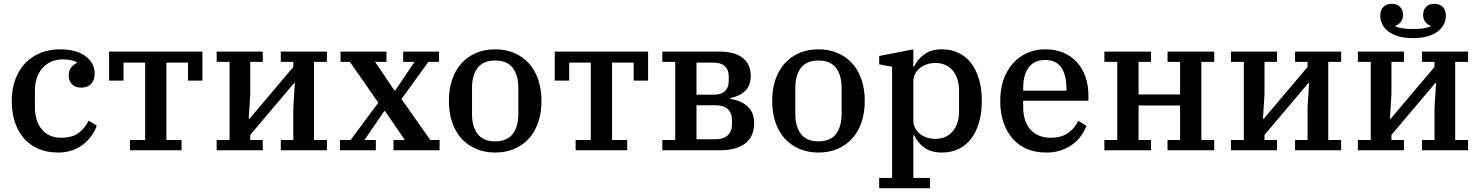

<svg xmlns="http://www.w3.org/2000/svg" viewBox="-20 -792 7802 1012"><path d="M286 12Q227 12 181.5 -8Q136 -28 105 -64Q74 -100 58 -150Q42 -200 42 -260Q42 -324 61 -374.5Q80 -425 114 -460Q148 -495 194.5 -513.5Q241 -532 296 -532Q382 -532 430.5 -496Q479 -460 479 -404Q479 -369 460 -349.5Q441 -330 409 -330Q376 -330 359 -348.5Q342 -367 342 -395Q342 -418 354 -435Q366 -452 385 -460V-465Q373 -470 355 -474.5Q337 -479 310 -479Q277 -479 250 -467Q223 -455 204 -433.5Q185 -412 174.5 -382Q164 -352 164 -315V-228Q164 -153 201 -109.5Q238 -66 302 -66Q362 -66 395.5 -92Q429 -118 447 -156L490 -130Q481 -104 464 -79Q447 -54 422 -33.5Q397 -13 363 -0.5Q329 12 286 12Z M665 -54H745V-462H631V-367H555V-520H1047V-367H971V-462H857V-54H937V0H665Z M1122 -54H1190V-466H1122V-520H1365V-466H1299V-296L1291 -166H1295L1526 -439V-466H1460V-520H1703V-466H1635V-54H1703V0H1460V-54H1526V-224L1534 -354H1530L1299 -81V-54H1365V0H1122Z M1772 -54H1828L1974 -251L1824 -466H1775V-520H2017V-466H1957L2059 -315H2063L2165 -466H2105V-520H2294V-466H2238L2096 -270L2248 -54H2297V0H2054V-54H2114L2010 -206H2005L1901 -54H1961V0H1772Z M2590 -47Q2653 -47 2682.5 -86Q2712 -125 2712 -190V-330Q2712 -395 2682.5 -434Q2653 -473 2590 -473Q2527 -473 2497.5 -434Q2468 -395 2468 -330V-190Q2468 -125 2497.5 -86Q2527 -47 2590 -47ZM2590 12Q2535 12 2490 -7Q2445 -26 2413 -61Q2381 -96 2363.5 -146.5Q2346 -197 2346 -260Q2346 -323 2363.5 -373.5Q2381 -424 2413 -459Q2445 -494 2490 -513Q2535 -532 2590 -532Q2645 -532 2690 -513Q2735 -494 2767 -459Q2799 -424 2816.5 -373.5Q2834 -323 2834 -260Q2834 -197 2816.5 -146.5Q2799 -96 2767 -61Q2735 -26 2690 -7Q2645 12 2590 12Z M3014 -54H3094V-462H2980V-367H2904V-520H3396V-367H3320V-462H3206V-54H3286V0H3014Z M3471 -54H3539V-466H3471V-520H3773Q3853 -520 3895 -486.5Q3937 -453 3937 -394Q3937 -340 3907.5 -312.5Q3878 -285 3830 -275V-270Q3882 -264 3918.5 -232.5Q3955 -201 3955 -144Q3955 -73 3908.5 -36.5Q3862 0 3774 0H3471ZM3750 -58Q3793 -58 3815.5 -78.5Q3838 -99 3838 -135V-160Q3838 -196 3816.5 -216.5Q3795 -237 3754 -237H3651V-58ZM3746 -293Q3782 -293 3801.5 -312Q3821 -331 3821 -365V-390Q3821 -424 3800.5 -443Q3780 -462 3742 -462H3651V-293Z M4294 -47Q4357 -47 4386.5 -86Q4416 -125 4416 -190V-330Q4416 -395 4386.5 -434Q4357 -473 4294 -473Q4231 -473 4201.5 -434Q4172 -395 4172 -330V-190Q4172 -125 4201.5 -86Q4231 -47 4294 -47ZM4294 12Q4239 12 4194 -7Q4149 -26 4117 -61Q4085 -96 4067.5 -146.5Q4050 -197 4050 -260Q4050 -323 4067.5 -373.5Q4085 -424 4117 -459Q4149 -494 4194 -513Q4239 -532 4294 -532Q4349 -532 4394 -513Q4439 -494 4471 -459Q4503 -424 4520.5 -373.5Q4538 -323 4538 -260Q4538 -197 4520.5 -146.5Q4503 -96 4471 -61Q4439 -26 4394 -7Q4349 12 4294 12Z M4614 146H4682V-440L4614 -453V-497L4794 -532V-442H4799Q4815 -478 4851 -505Q4887 -532 4945 -532Q4993 -532 5032 -513.5Q5071 -495 5098 -460Q5125 -425 5140 -374.5Q5155 -324 5155 -260Q5155 -196 5140 -145.5Q5125 -95 5098 -60Q5071 -25 5032 -6.5Q4993 12 4945 12Q4886 12 4850.5 -15Q4815 -42 4799 -78H4794V146H4882V200H4614ZM4910 -60Q4967 -60 5001 -99Q5035 -138 5035 -207V-313Q5035 -382 5001 -421Q4967 -460 4910 -460Q4887 -460 4866.5 -453.5Q4846 -447 4829.5 -434Q4813 -421 4803.5 -403Q4794 -385 4794 -362V-158Q4794 -135 4803.5 -117Q4813 -99 4829.5 -86Q4846 -73 4866.5 -66.5Q4887 -60 4910 -60Z M5495 12Q5437 12 5392 -7.5Q5347 -27 5316 -63Q5285 -99 5268.5 -149Q5252 -199 5252 -260Q5252 -322 5269.5 -372Q5287 -422 5318.5 -457.5Q5350 -493 5393.5 -512.5Q5437 -532 5489 -532Q5542 -532 5584 -514.5Q5626 -497 5655.5 -465Q5685 -433 5701 -388Q5717 -343 5717 -288V-261H5373V-229Q5373 -151 5412 -108.5Q5451 -66 5517 -66Q5575 -66 5610.5 -91.5Q5646 -117 5663 -155L5706 -129Q5697 -103 5679.5 -78Q5662 -53 5636 -33Q5610 -13 5575 -0.5Q5540 12 5495 12ZM5373 -314H5601V-325Q5601 -397 5573.5 -436.5Q5546 -476 5489 -476Q5433 -476 5403 -437.5Q5373 -399 5373 -327Z M5801 -54H5869V-466H5801V-520H6047V-466H5981V-294H6200V-466H6134V-520H6380V-466H6312V-54H6380V0H6134V-54H6200V-236H5981V-54H6047V0H5801Z M6468 -54H6536V-466H6468V-520H6711V-466H6645V-296L6637 -166H6641L6872 -439V-466H6806V-520H7049V-466H6981V-54H7049V0H6806V-54H6872V-224L6880 -354H6876L6645 -81V-54H6711V0H6468Z M7137 -54H7205V-466H7137V-520H7380V-466H7314V-296L7306 -166H7310L7541 -439V-466H7475V-520H7718V-466H7650V-54H7718V0H7475V-54H7541V-224L7549 -354H7545L7314 -81V-54H7380V0H7137ZM7428 -591Q7384 -591 7351.5 -600.5Q7319 -610 7297.5 -626.5Q7276 -643 7265.5 -664.5Q7255 -686 7255 -709Q7255 -739 7271.5 -755.5Q7288 -772 7316 -772Q7344 -772 7359.5 -755.5Q7375 -739 7375 -713Q7375 -691 7363.5 -676.5Q7352 -662 7335 -656V-653Q7350 -646 7374.5 -642.5Q7399 -639 7428 -639Q7457 -639 7481.5 -642.5Q7506 -646 7521 -653V-656Q7504 -662 7492.5 -676.5Q7481 -691 7481 -713Q7481 -739 7496.5 -755.5Q7512 -772 7540 -772Q7568 -772 7584.5 -755.5Q7601 -739 7601 -709Q7601 -686 7590.5 -664.5Q7580 -643 7558.5 -626.5Q7537 -610 7504.5 -600.5Q7472 -591 7428 -591Z"/></svg>

Font: IBM Plex Serif Medium
Style: Regular
Weight: 500
Designer: Mike Abbink, Paul van der Laan, Pieter van Rosmalen
Foundry: Bold Monday
Version: Version 2.5